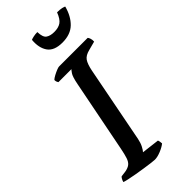

<svg xmlns="http://www.w3.org/2000/svg" viewBox="-297 -962 1011 1011"><g transform="rotate(-45 208.5 -456.5)"><path d="M191 0Q184 0 164 -2.5Q144 -5 117.5 -9Q91 -13 65 -17.5Q39 -22 18.5 -26.5Q-2 -31 -10 -34Q-8 -43 -3.5 -51Q1 -59 5 -62L36 -66Q59 -70 71.5 -80Q84 -90 91 -111Q98 -132 105 -168L184 -569Q193 -616 204 -631.5Q215 -647 217 -648H120Q118 -651 115.5 -656.5Q113 -662 113 -671Q120 -678 134 -685.5Q148 -693 161.5 -698.5Q175 -704 181 -704H394Q398 -700 401.5 -689.5Q405 -679 404 -666L355 -653Q322 -645 309 -626Q296 -607 288 -567L205 -140Q200 -115 190.5 -97Q181 -79 174 -72L273 -60Q275 -56 276.5 -48Q278 -40 278 -34Q262 -21 236 -10.5Q210 0 191 0ZM283 -780Q222 -780 198 -814Q174 -848 179 -904Q185 -907 199 -910Q213 -913 228 -913Q229 -873 246 -861.5Q263 -850 292 -850Q323 -850 342 -863Q361 -876 375 -913Q396 -913 409.5 -910Q423 -907 427 -904Q412 -847 377.5 -813.5Q343 -780 283 -780Z"/></g></svg>

Font: Texturina 12pt SemiBold
Style: Italic
Weight: 600
Italic angle: -11°
Version: Version 1.002